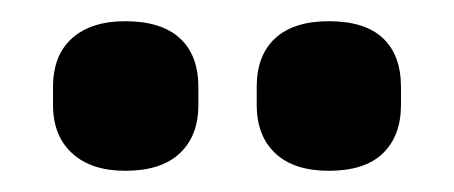

<svg xmlns="http://www.w3.org/2000/svg" viewBox="-20 -722 428 181"><path d="M98 -561Q66 -561 48 -577.5Q30 -594 30 -623V-640Q30 -670 48 -686Q66 -702 98 -702Q132 -702 149.5 -686Q167 -670 167 -640V-623Q167 -594 149.5 -577.5Q132 -561 98 -561ZM290 -561Q257 -561 239.5 -577.5Q222 -594 222 -623V-640Q222 -670 239.5 -686Q257 -702 290 -702Q324 -702 341 -686Q358 -670 358 -640V-623Q358 -594 341 -577.5Q324 -561 290 -561Z"/></svg>

Font: Sofia Sans Semi Condensed ExtraBold
Style: Regular
Weight: 800
Designer: Botio Nikoltchev, Ani Petrova
Foundry: lettersoup
Version: Version 4.100